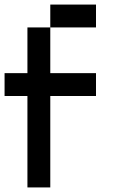

<svg xmlns="http://www.w3.org/2000/svg" viewBox="-20 -920 540 840"><path d="M0 -500V-600H100V-800H200V-600H400V-500H200V-100H100V-500ZM200 -800V-900H400V-800Z"/></svg>

Font: GalmuriMono9 Regular
Style: Regular
Weight: 400
Designer: Lee Minseo (quiple)
Version: Version 2.399;hotconv 1.1.1;makeotfexe 2.6.0 DEVELOPMENT